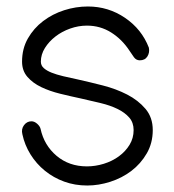

<svg xmlns="http://www.w3.org/2000/svg" viewBox="-20 -574 538 592"><path d="M439 -427Q442 -412 434.5 -400Q427 -388 411 -388Q400 -388 393 -397.5Q386 -407 379 -418Q356 -453 322.5 -474Q289 -495 248 -495Q222 -495 196.5 -486Q171 -477 151 -461.5Q131 -446 118.5 -426Q106 -406 106 -384Q106 -372 115 -364Q124 -356 139 -350Q154 -344 175 -339Q196 -334 220 -329Q256 -321 297 -310.5Q338 -300 372 -282.5Q406 -265 428.5 -238.5Q451 -212 451 -173Q451 -133 432.5 -101Q414 -69 385 -47Q356 -25 320 -13.5Q284 -2 249 -2Q211 -2 178 -14Q145 -26 118.5 -47.5Q92 -69 74 -98Q56 -127 49 -160Q45 -176 54 -188Q63 -200 77 -200Q86 -200 94.5 -192.5Q103 -185 105 -177Q116 -126 154.5 -93.5Q193 -61 248 -61Q274 -61 300 -69Q326 -77 346.5 -92Q367 -107 379.5 -127.5Q392 -148 392 -173Q392 -196 378.5 -211.5Q365 -227 342.5 -238Q320 -249 291 -256L231 -270Q198 -277 165.5 -285Q133 -293 107 -305.5Q81 -318 64.5 -337Q48 -356 48 -384Q48 -424 66 -455.5Q84 -487 113 -509Q142 -531 178 -542.5Q214 -554 251 -554Q314 -554 365.5 -519Q417 -484 439 -427Z"/></svg>

Font: VDS
Style: Thin
Weight: 100
Width: 0
Designer: artmaker
Foundry: artmaker
Version: Version 1.000 2012 initial release